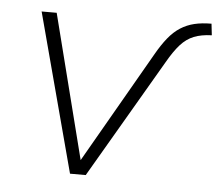

<svg xmlns="http://www.w3.org/2000/svg" viewBox="-42 -538 669 584"><g transform="rotate(5 292.5 -246.0)"><path d="M192 0 63 -484H109L228 -15H204L416 -384Q433 -414 450 -435Q467 -456 486.5 -468.5Q506 -481 529 -486.5Q552 -492 581 -492L585 -457Q553 -456 530.5 -447Q508 -438 490 -418Q472 -398 452 -363L240 0Z"/></g></svg>

Font: Nunito Sans 12pt ExtraLight
Style: Italic
Weight: 200
Italic angle: -9°
Designer: Vernon Adams
Foundry: Vernon Adams
Version: Version 3.101;gftools[0.9.27]